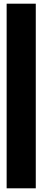

<svg xmlns="http://www.w3.org/2000/svg" viewBox="-20 -811 229 1041"><path d="M174 -791V210H16V-791Z"/></svg>

Font: Georama Condensed Black
Style: Regular
Weight: 900
Width: 3
Designer: Jean-Baptiste Levee
Foundry: Production Type
Version: Version 1.000